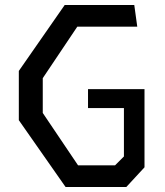

<svg xmlns="http://www.w3.org/2000/svg" viewBox="-20 -750 660 770"><path d="M243 0H486.5L559.5 -79V-392.5H333V-316.5H477V-122.5L441.5 -87H293L151.5 -297V-436.5L290 -643H530.5L518.5 -730H239.5L55.5 -465.5V-268Z"/></svg>

Font: Monaspace Krypton
Style: Regular
Weight: 400
Designer: Riley Cran & the Lettermatic Team
Foundry: Lettermatic
Version: Version 1.200 (Monaspace Krypton)